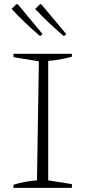

<svg xmlns="http://www.w3.org/2000/svg" viewBox="-20 -904 413 924"><path d="M45 0V-15Q74 -24 102.5 -29Q131 -34 158 -36L167 -609L45 -629V-645H326V-631Q300 -624 271.5 -618.5Q243 -613 212 -611V-36L326 -18V0ZM173 -730Q137 -761 102.5 -793.5Q68 -826 36 -861L59 -884L66 -883L185 -740ZM287 -730Q251 -761 216.5 -793.5Q182 -826 149 -861L173 -884L179 -883L299 -740Z"/></svg>

Font: Piazzolla SC ExtraLight
Style: Regular
Weight: 200
Designer: Juan Pablo del Peral
Foundry: Huerta Tipografica
Version: Version 1.330